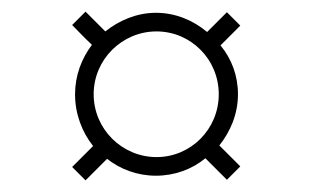

<svg xmlns="http://www.w3.org/2000/svg" viewBox="-20 -523 542 330"><path d="M359 -445 393 -479 370 -502 336 -468C312 -488 282 -501 248 -501C215 -501 185 -488 161 -469L127 -503L104 -480C116 -468 126 -457 138 -446C120 -422 109 -393 109 -361C109 -327 121 -296 140 -272L104 -236L127 -213L164 -250C187 -232 216 -221 248 -221C280 -221 310 -232 333 -251L370 -214L393 -237L357 -273C376 -297 389 -327 389 -361C389 -393 378 -422 359 -445ZM141 -361C141 -421 190 -469 249 -469C308 -469 356 -421 356 -361C356 -301 308 -253 249 -253C190 -253 141 -301 141 -361Z"/></svg>

Font: Sulaf Light
Style: Regular
Weight: 300
Designer: Bandar Raffah (Arabic) and Santiago Orozco (Latin)
Foundry: Caramella and Typemade
Version: Version 1.005;PS 001.005;hotconv 1.0.88;makeotf.lib2.5.64775